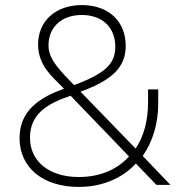

<svg xmlns="http://www.w3.org/2000/svg" viewBox="-20 -728 749 756"><path d="M290 8C383 8 461 -26 515 -84L596 0H651L542 -114C580 -168 603 -240 603 -319V-376H563V-324C563 -253 546 -190 514 -143L297 -367C424 -413 475 -465 475 -547C475 -645 407 -708 302 -708C200 -708 130 -646 130 -553C130 -468 190 -423 220 -391L232 -379C140 -345 57 -296 57 -184C57 -68 149 8 290 8ZM272 -393 258 -407C194 -472 170 -507 171 -553C173 -624 225 -669 302 -669C383 -669 434 -620 434 -544C434 -477 395 -439 272 -393ZM488 -112C441 -60 373 -31 290 -31C174 -31 98 -92 98 -186C98 -281 169 -321 258 -351Z"/></svg>

Font: Fixel Display ExtraLight
Style: Regular
Weight: 200
Designer: AlfaBravo + MacPaw
Foundry: Kyrylo Tkachov, Marchela Mozhyna, Serhii Makarenko, Maria Weinstein, Zakhar Kryvoshyya
Version: Version 1.211